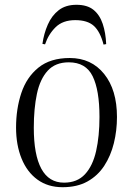

<svg xmlns="http://www.w3.org/2000/svg" viewBox="-20 -767 555 801"><path d="M241 14Q180 14 136.5 -17.5Q93 -49 70 -105.5Q47 -162 47 -235Q47 -313 69 -379Q91 -445 140.5 -485Q190 -525 271 -525Q361 -525 414.5 -458.5Q468 -392 468 -279Q468 -222 455 -169.5Q442 -117 415 -75.5Q388 -34 345 -10Q302 14 241 14ZM247 -5Q302 -5 334.5 -40Q367 -75 381 -137Q395 -199 395 -279Q395 -391 366.5 -449Q338 -507 267 -507Q211 -507 179 -472Q147 -437 134 -375.5Q121 -314 121 -234Q121 -121 152.5 -63Q184 -5 247 -5ZM299 -747Q344 -747 370 -726Q396 -705 408.5 -667.5Q421 -630 423 -583L412 -581Q398 -635 371.5 -659Q345 -683 294 -683Q242 -683 212 -653.5Q182 -624 168 -582L157 -584Q163 -627 179.5 -664.5Q196 -702 225 -724.5Q254 -747 299 -747Z"/></svg>

Font: Literata 72pt Light
Style: Italic
Weight: 300
Italic angle: -2°
Designer: Latin by Veronika Burian and Jose Scaglione. Greek by Irene Vlachou. Cyrillic by Vera Evstafieva
Foundry: TypeTogether
Version: Version 3.002